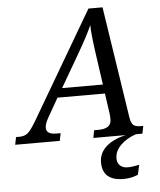

<svg xmlns="http://www.w3.org/2000/svg" viewBox="-118 -767 885 1060"><g transform="rotate(-5 324.5 -237.0)"><path d="M199.2 -238.8 139.2 -133.8Q120.1 -100.6 120.1 -78.1Q120.1 -42 175.8 -42H199.2L190.9 0H-56.2L-47.9 -42H-28.8Q-2 -42 16.1 -55.9Q34.2 -69.8 64 -120.1L412.1 -713.9H490.2L585 -95.2Q589.8 -64 602.1 -53Q614.3 -42 644 -42H657.2L648.9 0H377L384.8 -42H408.2Q480 -42 480 -92.8Q480 -113.3 478 -127L461.9 -238.8ZM430.2 -463.9Q415 -570.3 414.1 -622.1Q391.1 -567.9 335.9 -473.1L229 -289.1H455.1ZM613.3 0Q560.1 17.6 527.1 50.8Q494.1 84 494.1 124Q494.1 148.9 509.8 163.6Q525.4 178.2 551.3 178.2Q576.7 178.2 616.2 169.9L604 224.1Q565.9 240.2 524.4 240.2Q407.2 240.2 407.2 138.2Q407.2 88.4 446 52.2Q484.9 16.1 556.2 0Z"/></g></svg>

Font: Droid Serif
Style: Italic
Weight: 400
Italic angle: -12°
Designer: Monotype Design team
Foundry: Monotype Imaging Inc.
Version: Version 1.03